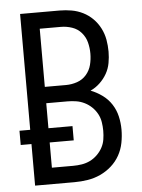

<svg xmlns="http://www.w3.org/2000/svg" viewBox="-53 -777 605 819"><g transform="rotate(-5 250.0 -367.5)"><path d="M64 0V-178H18V-239H64V-735H233Q259 -735 284.5 -730.5Q310 -726 333 -714.5Q356 -703 374.5 -684.5Q393 -666 405 -642.5Q417 -619 421.5 -593.5Q426 -568 426 -542Q426 -518 421.5 -493.5Q417 -469 405 -448Q393 -427 375 -410Q357 -393 335 -383Q361 -373 384.5 -356Q408 -339 423.5 -315Q439 -291 445.5 -263Q452 -235 452 -206Q452 -178 446.5 -149.5Q441 -121 427 -96Q413 -71 391.5 -52Q370 -33 344 -21Q318 -9 289.5 -4.5Q261 0 233 0ZM142 -416H233Q257 -416 280.5 -424Q304 -432 320 -450.5Q336 -469 342 -492.5Q348 -516 348 -541Q348 -565 342 -588.5Q336 -612 320 -630.5Q304 -649 280.5 -657Q257 -665 233 -665H142ZM233 -70Q252 -70 270.5 -73Q289 -76 305.5 -84Q322 -92 336 -105.5Q350 -119 359 -135.5Q368 -152 371 -170.5Q374 -189 374 -208Q374 -226 371 -245Q368 -264 359 -280.5Q350 -297 336.5 -310Q323 -323 306 -331.5Q289 -340 270.5 -343Q252 -346 233 -346H142V-239H245V-178H142V-70Z"/></g></svg>

Font: Iosevka srxl
Style: Regular
Weight: 400
Monospace: yes
Designer: Belleve Invis
Foundry: Belleve Invis
Version: Version 33.0.1; ttfautohint (v1.8.3)